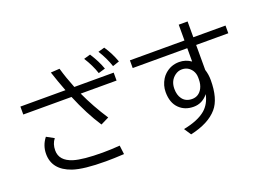

<svg xmlns="http://www.w3.org/2000/svg" viewBox="-125 -1196 2247 1611"><g transform="rotate(-20 998.5 -390.5)"><path d="M73.2 -632.8H475.6Q439.5 -727.1 411.1 -814L490.2 -818.8Q515.6 -730 554.7 -632.8H906.2V-562H585.9Q648.4 -425.8 734.4 -294.9L661.1 -258.8Q575.2 -389.6 503.9 -562H73.2ZM753.9 39.1Q662.1 44.4 591.8 44.4Q393.6 44.4 298.8 12.2Q139.6 -43 139.6 -185.1Q139.6 -260.7 187.5 -321.8L253.9 -285.2Q221.7 -245.6 221.7 -186.5Q221.7 -94.2 334 -59.1Q417 -33.7 590.8 -33.7Q662.1 -33.7 744.1 -40ZM787.1 -671.9Q762.7 -747.6 712.9 -826.2L771.5 -842.8Q823.2 -762.7 848.6 -689.9ZM919.9 -686Q893.6 -765.6 845.7 -840.8L903.3 -856.9Q951.2 -786.1 979.5 -706.1Z M1556.6 -824.2H1635.7V-683.1H1922.9V-614.3H1635.7V-391.1Q1650.4 -346.7 1650.4 -296.4Q1650.4 -129.4 1582 -49.8Q1505.9 39.6 1339.8 76.2L1298.8 14.2Q1431.6 -11.7 1498 -68.8Q1552.7 -116.7 1570.3 -199.2Q1517.6 -133.8 1440.4 -133.8Q1361.3 -133.8 1311.5 -183.6Q1259.8 -234.4 1259.8 -329.6Q1259.8 -389.2 1292 -441.9Q1304.7 -462.4 1322.3 -478.5Q1377 -528.8 1451.2 -528.8Q1509.8 -528.8 1556.6 -495.1V-614.3H1069.3V-683.1H1556.6ZM1558.6 -335V-351.1Q1558.6 -387.7 1540 -416Q1507.8 -462.9 1452.1 -462.9Q1418.9 -462.9 1390.6 -441.9Q1337.9 -402.8 1337.9 -330.1Q1337.9 -274.9 1363.3 -240.7Q1392.6 -199.7 1450.2 -199.7Q1509.8 -199.7 1541 -256.3Q1558.6 -290 1558.6 -335Z"/></g></svg>

Font: UDEV Gothic 35
Style: Regular
Weight: 400
Version: v2.1.0; ttfautohint (v1.8.4.7-5d5b-dirty) -l 6 -r 45 -G 200 